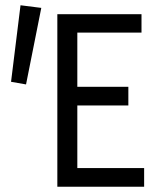

<svg xmlns="http://www.w3.org/2000/svg" viewBox="-20 -710 590 730"><path d="M274 -71V-309H468V-380H274V-586H518V-656H198V0H528V-71ZM22 -399 79 -389 137 -680 58 -690Z"/></svg>

Font: Codetta
Style: Regular
Weight: 400
Italic angle: -11°
Designer: Ulrich Proeller
Foundry: PROSA GmbH
Version: Version 2.00;September 29, 2018;FontCreator 11.5.0.2427 64-b